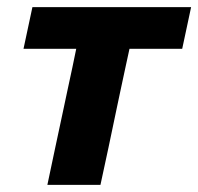

<svg xmlns="http://www.w3.org/2000/svg" viewBox="-20 -519 556 539"><path d="M113 0Q124.5 -54.5 135 -104.2Q145.5 -154 159 -216.5L169.5 -266Q177 -300.5 183 -328.8Q189 -357 194 -382H46L71 -499H516.5L491.5 -382H343.5Q338 -357 332 -329Q326 -300.5 318.5 -266L308 -216.5Q295 -154 284.5 -104.5Q273.5 -54.5 262 0Z"/></svg>

Font: Heraclito
Style: Bold Italic
Weight: 700
Italic angle: -12°
Designer: Kostas Bartsokas (font) & Cristiano Sobral (main changes)
Foundry: Kostas Bartsokas (font) & Cristiano Sobral (main changes)
Version: Version 1.00;July 8, 2020;FontCreator 13.0.0.2655 64-bit